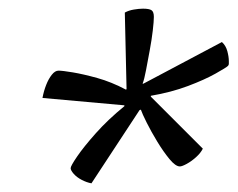

<svg xmlns="http://www.w3.org/2000/svg" viewBox="-20 -730 548 443"><path d="M191 -307Q180 -309 168.5 -315Q157 -321 150 -329Q143 -337 143 -342Q143 -347 158 -369Q173 -391 201 -422.5Q229 -454 267 -485V-487L78 -504Q81 -520 86.5 -534Q92 -548 99.5 -557.5Q107 -567 115 -567Q124 -567 148 -563Q172 -559 204.5 -550Q237 -541 271 -523L272 -525L268 -701Q277 -706 289 -708Q301 -710 310 -710Q324 -710 329.5 -706.5Q335 -703 335 -691Q335 -681 332.5 -659.5Q330 -638 325.5 -614Q321 -590 317 -568.5Q313 -547 309 -537H311L492 -633Q501 -625 504.5 -612Q508 -599 508 -589Q508 -586 508 -583Q508 -580 506 -578Q502 -574 477 -560Q452 -546 413.5 -531.5Q375 -517 328 -509V-507L448 -387Q443 -377 432.5 -367.5Q422 -358 411 -352Q400 -346 395 -346Q385 -346 371 -363Q357 -380 343 -403Q329 -426 318.5 -447Q308 -468 305 -477L302 -476Z"/></svg>

Font: Texturina 12pt ExtraLight
Style: Italic
Weight: 250
Italic angle: -11°
Designer: Guillermo Torres Carreño
Foundry: Omnibus-Type
Version: Version 1.002